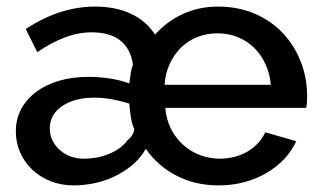

<svg xmlns="http://www.w3.org/2000/svg" viewBox="-20 -552 975 582"><path d="M204 10Q166 10 134 -2.5Q102 -15 78.5 -37Q55 -59 41.5 -89Q28 -119 28 -154Q28 -191 44 -221Q60 -251 89 -273Q118 -295 158.5 -307Q199 -319 248 -319Q281 -319 313.5 -314Q346 -309 372 -299Q374 -312 376 -328Q378 -344 383 -355Q377 -403 345.5 -428.5Q314 -454 258 -454Q217 -454 176.5 -438.5Q136 -423 93 -394L58 -464Q161 -532 268 -532Q331 -532 377.5 -510Q424 -488 450 -447Q483 -485 532 -508.5Q581 -532 641 -532Q702 -532 752 -510.5Q802 -489 837 -452Q872 -415 891.5 -365.5Q911 -316 911 -261Q911 -253 910.5 -242.5Q910 -232 908 -225H481Q484 -190 498 -162Q512 -134 534.5 -113.5Q557 -93 586 -82Q615 -71 647 -71Q669 -71 690.5 -76.5Q712 -82 730 -92.5Q748 -103 762 -118Q776 -133 784 -151L878 -124Q865 -95 842 -70.5Q819 -46 788.5 -28Q758 -10 721 0Q684 10 643 10Q571 10 514 -20Q457 -50 422 -101Q405 -71 379 -50Q353 -29 323.5 -15.5Q294 -2 263 4Q232 10 204 10ZM234 -71Q275 -71 310.5 -85.5Q346 -100 366 -126Q385 -142 387 -161Q380 -174 376.5 -198.5Q373 -223 372 -238Q347 -246 319.5 -251Q292 -256 266 -256Q206 -256 168.5 -230.5Q131 -205 131 -163Q131 -143 139 -126.5Q147 -110 161 -97.5Q175 -85 193.5 -78Q212 -71 234 -71ZM801 -295Q798 -329 784.5 -358Q771 -387 750 -407.5Q729 -428 700.5 -439.5Q672 -451 639 -451Q606 -451 577.5 -439.5Q549 -428 528 -407Q507 -386 494 -357.5Q481 -329 479 -295Z"/></svg>

Font: Oxford Sans SemiBold
Style: Regular
Weight: 600
Designer: Matt McInerney, Pablo Impallari, Rodrigo Fuenzalida
Foundry: Matt McInerney, Pablo Impallari, Rodrigo Fuenzalida
Version: Version 3.000g; ttfautohint (v1.5) -l 8 -r 28 -G 28 -x 14 -D